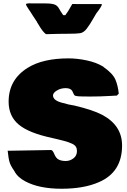

<svg xmlns="http://www.w3.org/2000/svg" viewBox="-20 -1114 766 1162"><path d="M36.6 -201.7 288.6 -206.1Q298.8 -206.1 308.8 -181.2Q318.8 -156.2 335.9 -147.9Q353 -139.6 377.9 -139.6Q402.8 -139.6 424.3 -155.5Q445.8 -171.4 445.8 -200.7Q445.8 -230 419.4 -242.7Q393.1 -255.4 364.3 -262.2Q335.4 -269 325.2 -272L297.9 -278.3Q296.4 -278.3 294.4 -279.3Q153.8 -309.1 93 -360.4Q32.2 -411.6 32.2 -498.5Q32.2 -632.3 148.4 -704.1Q239.7 -760.7 395.5 -760.7Q446.8 -760.7 504.6 -748.5Q562.5 -736.3 603.5 -711.4L604 -710.4Q662.6 -669.9 678.5 -632.1Q694.3 -594.2 698.7 -547.4L687.5 -535.6L642.6 -533.2Q585 -529.8 529.3 -529.8Q473.6 -529.8 454.1 -531.2Q434.6 -532.7 430.4 -537.8Q426.3 -543 423.6 -550Q420.9 -557.1 417 -564Q406.7 -580.6 377.2 -580.6Q347.7 -580.6 324.2 -566.2Q300.8 -551.8 300.8 -536.6Q300.8 -508.3 349.1 -493.9Q397.5 -479.5 430.7 -475.1Q542 -448.7 597.7 -419.4Q718.8 -355.5 718.8 -233.4Q718.8 -71.8 578.6 -11.7Q487.8 28.3 352.3 28.3Q216.8 28.3 132.8 -16.6Q85.4 -41.5 66.4 -79.6Q44.9 -109.9 38.1 -132.1Q31.2 -154.3 26.4 -202.1Q29.8 -201.7 36.6 -201.7ZM160.6 -1093.8 176.8 -1093.3H255.9Q291 -1093.3 309.6 -1086.9Q328.1 -1080.6 339.4 -1058.6Q343.3 -1050.3 362.3 -1022.5L375 -1022Q391.6 -1044.4 397 -1054.2Q402.3 -1064 402.8 -1064.5L417.5 -1089.8L460.4 -1089.4H594.7L596.7 -1086.4Q593.3 -1071.8 563 -1033.2Q548.3 -1008.3 539.1 -992.7Q523.9 -965.8 505.4 -941.2Q486.8 -916.5 464.8 -913.1Q442.9 -909.7 392.1 -909.7Q341.3 -909.7 258.3 -907.2Q238.8 -920.4 210.9 -968.8L203.1 -981H204.1Q189.9 -1001 177.5 -1021.2Q165 -1041.5 164.1 -1042.5L155.3 -1055.2Q137.2 -1082 137.2 -1087.9Q137.2 -1093.8 160.6 -1093.8ZM603 -714.4 605.5 -710.4Q604.5 -710.4 603.5 -711.4ZM402.8 -1065.4 403.3 -1066.9Q403.3 -1065.9 402.8 -1065.4Z"/></svg>

Font: Bowlby One
Style: Regular
Weight: 400
Designer: vernon adams
Foundry: vernon adams
Version: Version 1.000